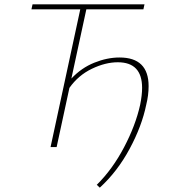

<svg xmlns="http://www.w3.org/2000/svg" viewBox="-20 -678 789 885"><path d="M665 -281Q665 -239 654 -195Q634 -97 577.5 8Q521 113 440 187L426 174Q498 103 551.5 1.5Q605 -100 626 -195Q635 -239 635 -273Q635 -391 523 -391Q466 -391 403.5 -361Q341 -331 300 -273L241 0H213L350 -635H125L130 -658H646L641 -635H378L309 -316Q355 -365 414.5 -389Q474 -413 531 -413Q665 -413 665 -281Z"/></svg>

Font: Ysabeau Infant Extralight
Style: Italic
Weight: 200
Italic angle: -12°
Designer: Christian Thalmann (Catharsis Fonts)
Version: Version 0.003